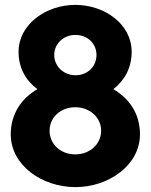

<svg xmlns="http://www.w3.org/2000/svg" viewBox="-20 -743 617 786"><path d="M183 -208C183 -263 229 -304 288 -304C347 -304 394 -263 394 -208C394 -153 348 -111 288 -111C228 -111 183 -153 183 -208ZM56 -531C56 -464 86 -413 133 -378C69 -341 24 -278 24 -193C24 -67 151 23 289 23C425 23 553 -67 553 -193C553 -278 509 -340 444 -378C489 -413 519 -464 519 -531C519 -643 410 -723 288 -723C169 -723 56 -644 56 -531ZM289 -435C241 -435 202 -471 202 -518C202 -564 240 -600 289 -600C339 -600 375 -564 375 -518C375 -471 339 -435 289 -435Z"/></svg>

Font: Bluebird
Style: SfBd
Weight: 700
Designer: Jasper
Foundry: Cannot Into Space Fonts
Version: Version 0.98